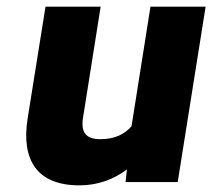

<svg xmlns="http://www.w3.org/2000/svg" viewBox="-20 -548 639 578"><path d="M63 -190C44 -68 90 10 219 10C276 10 324 -9 362 -38L358 0H515L599 -528H433L376 -168C356 -145 327 -129 282 -129C238 -129 223 -150 230 -194L283 -528H117Z"/></svg>

Font: Asimov Pro
Style: UltObl
Weight: 900
Designer: Google
Version: Version 2.000980; 2014